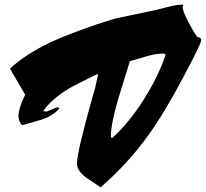

<svg xmlns="http://www.w3.org/2000/svg" viewBox="-20 -770 891 831"><path d="M415 41Q384 19 352 -2Q313 -32 313 -61Q313 -111 382 -356Q392 -385 404 -445L402 -450Q307 -404 274 -384Q203 -341 167 -289L181 -287L228 -306L238 -302Q213 -271 163 -253Q119 -240 76 -228Q60 -244 60 -268Q60 -301 89 -360L23 -473Q94 -538 201 -588Q269 -620 400 -665Q426 -674 480 -690Q537 -702 651 -726Q681 -734 711 -741Q746 -750 771 -750L773 -746L770 -738Q772 -720 796 -673Q818 -632 833 -611Q851 -607 851 -596Q851 -582 776 -441Q693 -283 620 -182Q531 -59 415 41ZM697 -533Q693 -538 685 -538Q655 -538 613 -526Q577 -516 542 -505Q517 -424 492 -343Q460 -233 460 -182Q460 -175 465 -172Q538 -238 601.5 -338Q665 -438 697 -533Z"/></svg>

Font: Ode an Erik AH
Style: Regular
Weight: 400
Designer: Andreas Höfeld
Foundry: Fontgrube AH
Version: Version 2.00